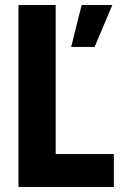

<svg xmlns="http://www.w3.org/2000/svg" viewBox="-20 -749 492 769"><path d="M265 -561H359L430 -729H307ZM54 0H436V-132H203V-729H54Z"/></svg>

Font: Mona Sans SemiCondensed
Style: Bold
Weight: 700
Width: 4
Designer: Deni Anggara
Foundry: GitHub
Version: Version 2.000